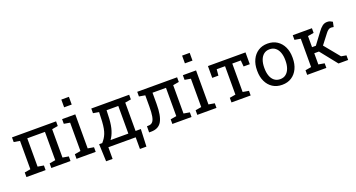

<svg xmlns="http://www.w3.org/2000/svg" viewBox="-51 -1505 4457 2402"><g transform="rotate(-20 2177.5 -303.5)"><path d="M47.4 0V-61.5L127 -75.2V-452.6L47.4 -466.3V-528.3H634.3V-466.3L554.7 -452.6V-75.2L634.3 -61.5V0H378.9V-61.5L458.5 -75.2V-452.1H223.1V-75.2L302.7 -61.5V0Z M714.4 0V-61.5L793.9 -75.2V-452.6L714.4 -466.3V-528.3H890.1V-75.2L969.7 -61.5V0ZM789.1 -658.7V-761.7H890.1V-658.7Z M1051.8 155.3 1042.5 -75.2H1084Q1104.5 -98.6 1119.6 -121.8Q1134.8 -145 1146 -173.1Q1157.2 -201.2 1164.3 -239Q1171.4 -276.9 1174.8 -329.6L1179.7 -453.1L1103 -466.3V-528.3H1527.8H1607.4V-466.3L1527.8 -452.6V-75.2H1598.1L1588.4 155.3H1502V0H1138.2V155.3ZM1194.8 -75.2H1431.6V-442.9H1275.4L1271 -329.6Q1265.6 -241.7 1245.8 -179.7Q1226.1 -117.7 1194.8 -75.2Z M1680.7 0 1682.1 -82 1702.1 -82.5Q1736.8 -82.5 1756.8 -104.2Q1776.9 -126 1785.6 -174.6Q1794.4 -223.1 1794.4 -302.7V-452.6L1714.8 -466.3V-528.3H2166H2245.6V-466.3L2166 -452.6V-75.2L2245.6 -61.5V0H1990.2V-61.5L2069.8 -75.2V-452.1H1890.6V-302.7Q1890.6 -146.5 1849.4 -73.2Q1808.1 0 1708 0Z M2322.3 0V-61.5L2401.9 -75.2V-452.6L2322.3 -466.3V-528.3H2498V-75.2L2577.6 -61.5V0ZM2397 -658.7V-761.7H2498V-658.7Z M2777.3 0V-61.5L2856.9 -75.2V-453.6H2745.6L2738.3 -371.1H2656.2V-528.3H3156.2V-371.1H3073.7L3066.4 -453.6H2953.1V-75.2L3032.7 -61.5V0Z M3451.7 10.3Q3378.4 10.3 3325.4 -24.2Q3272.5 -58.6 3243.7 -119.4Q3214.8 -180.2 3214.8 -258.3V-269Q3214.8 -347.2 3243.7 -408Q3272.5 -468.8 3325.4 -503.4Q3378.4 -538.1 3450.7 -538.1Q3523.9 -538.1 3576.9 -503.4Q3629.9 -468.8 3658.7 -408.2Q3687.5 -347.7 3687.5 -269V-258.3Q3687.5 -179.7 3658.7 -118.9Q3629.9 -58.1 3577.1 -23.9Q3524.4 10.3 3451.7 10.3ZM3451.7 -64.9Q3497.6 -64.9 3528.6 -90.1Q3559.6 -115.2 3575.4 -158.9Q3591.3 -202.6 3591.3 -258.3V-269Q3591.3 -324.7 3575.4 -368.4Q3559.6 -412.1 3528.3 -437.3Q3497.1 -462.4 3450.7 -462.4Q3404.8 -462.4 3373.5 -437.3Q3342.3 -412.1 3326.7 -368.4Q3311 -324.7 3311 -269V-258.3Q3311 -202.6 3326.7 -158.9Q3342.3 -115.2 3373.8 -90.1Q3405.3 -64.9 3451.7 -64.9Z M3785.2 0V-61.5L3864.7 -75.2V-452.6L3785.2 -466.3V-528.3H4040.5V-466.3L3960.9 -452.6V-305.2H4011.7L4122.1 -453.1Q4151.9 -494.6 4180.4 -516.1Q4209 -537.6 4244.6 -537.6Q4267.1 -537.6 4281.7 -532Q4296.4 -526.4 4314.9 -514.6L4301.3 -449.2Q4280.3 -452.6 4277.1 -453.1Q4273.9 -453.6 4264.2 -453.6Q4246.1 -453.6 4228.8 -440.4Q4211.4 -427.2 4198.2 -409.2L4096.2 -276.9L4262.7 -73.7L4330.6 -61.5V0H4202.1L4023.4 -224.1H3960.9V-75.2L4040.5 -61.5V0Z"/></g></svg>

Font: Roboto Slab LO
Style: Regular
Weight: 400
Designer: Google
Version: Version 2.000